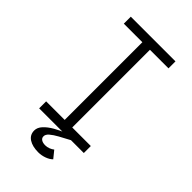

<svg xmlns="http://www.w3.org/2000/svg" viewBox="-293 -895 1185 1185"><g transform="rotate(45 300.0 -302.0)"><path d="M267 0V-800H333V0ZM105 0V-61H495V0ZM105 -739V-800H495V-739ZM293 196Q242 196 211 176Q180 156 180 118Q180 92 201.5 68.5Q223 45 258.5 24.5Q294 4 334 -11L383 0Q345 20 314 37Q283 54 264 70.5Q245 87 246 104Q246 118 258.5 126.5Q271 135 293 135Q309 135 324.5 129Q340 123 351 114L389 161Q373 177 346.5 186.5Q320 196 293 196Z"/></g></svg>

Font: Victor Mono Light
Style: Regular
Weight: 300
Monospace: yes
Designer: Rune Bjørnerås
Version: Version 1.561;gftools[0.9.30]